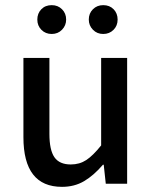

<svg xmlns="http://www.w3.org/2000/svg" viewBox="-20 -714 591 746"><path d="M71 0ZM71 -181V-489H172V-194Q172 -131 191.5 -103Q211 -75 255 -75Q289 -75 315 -92Q341 -109 373 -149V-489H474V0H391L383 -74H380Q344 -32 306.5 -10Q269 12 221 12Q71 12 71 -181ZM125 -638Q125 -662 140.5 -678Q156 -694 181 -694Q205 -694 221 -678Q237 -662 237 -638Q237 -615 221 -598.5Q205 -582 181 -582Q157 -582 141 -598Q125 -614 125 -638ZM325 -638Q325 -662 341 -678Q357 -694 381 -694Q406 -694 421.5 -678Q437 -662 437 -638Q437 -614 421 -598Q405 -582 381 -582Q357 -582 341 -598.5Q325 -615 325 -638Z"/></svg>

Font: Assistant SemiBold
Style: Regular
Weight: 600
Designer: Hebrew By Ben Nathan, Latin by Paul Hunt
Version: Version 2.001; ttfautohint (v1.6)